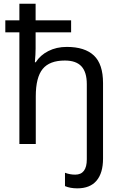

<svg xmlns="http://www.w3.org/2000/svg" viewBox="-20 -780 658 1040"><path d="M398.9 240.2Q359.9 240.2 332 228V155.8Q358.9 166 387.2 166Q450.2 166 450.2 83V-324.2Q450.2 -389.2 421.1 -420.7Q392.1 -452.1 331.1 -452.1Q248.5 -452.1 211.2 -406.5Q173.8 -360.8 173.8 -257.8V0H85V-605H8.8V-669.9H85V-759.8H172.9V-669.9H365.2V-605H172.9V-517.1Q172.9 -487.3 168.9 -442.9H173.8Q197.8 -481 241.7 -503.4Q285.6 -525.9 341.8 -525.9Q439.5 -525.9 488.8 -479.2Q538.1 -432.6 538.1 -330.1V79.1Q538.1 157.2 502.9 198.7Q467.8 240.2 398.9 240.2Z"/></svg>

Font: NotoSans
Style: Regular
Weight: 400
Designer: Monotype Design team
Foundry: Monotype Imaging Inc.
Version: Version 1.04; ttfautohint (v1.4.1)